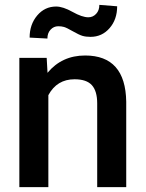

<svg xmlns="http://www.w3.org/2000/svg" viewBox="-20 -765 596 785"><path d="M459 -739.3Q459 -685.5 428 -649.9Q397 -614.3 350.1 -614.3Q331.1 -614.3 317.1 -618.4Q303.2 -622.6 277.6 -637.2Q252 -651.9 241.5 -654.8Q231 -657.7 218.3 -657.7Q199.7 -657.7 186.8 -643.8Q173.8 -629.9 173.8 -607.4L101.1 -611.3Q101.1 -665 132.1 -701.7Q163.1 -738.3 209.5 -738.3Q237.3 -738.3 276.6 -716.3Q315.9 -694.3 341.3 -694.3Q359.9 -694.3 373 -708.3Q386.2 -722.2 386.2 -745.1ZM170.9 -528.3 174.3 -467.3Q232.9 -538.1 328.1 -538.1Q493.2 -538.1 496.1 -349.1V0H377.4V-342.3Q377.4 -392.6 355.7 -416.7Q334 -440.9 284.7 -440.9Q212.9 -440.9 177.7 -376V0H59.1V-528.3Z"/></svg>

Font: TypoPRO Roboto
Style: Regular
Weight: 500
Designer: Google
Version: Version 2.136; 2016